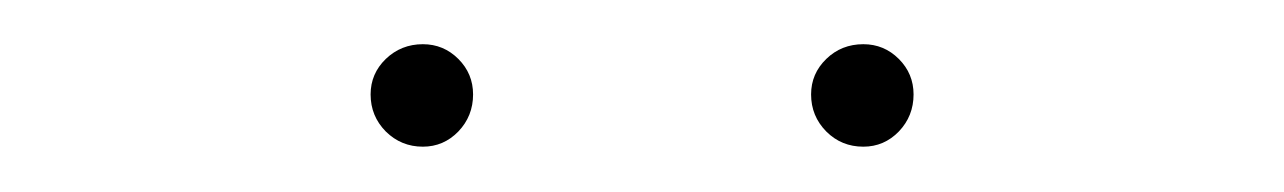

<svg xmlns="http://www.w3.org/2000/svg" viewBox="-20 -720 575 86"><path d="M366.7 -654.3Q356.9 -654.3 350.1 -661.1Q343.3 -668 343.3 -677.7Q343.3 -687 350.1 -693.6Q356.9 -700.2 366.7 -700.2Q376 -700.2 382.6 -693.6Q389.2 -687 389.2 -677.7Q389.2 -668 382.6 -661.1Q376 -654.3 366.7 -654.3ZM169.4 -654.3Q159.7 -654.3 152.8 -661.1Q146 -668 146 -677.7Q146 -687 152.8 -693.6Q159.7 -700.2 169.4 -700.2Q178.7 -700.2 185.3 -693.6Q191.9 -687 191.9 -677.7Q191.9 -668 185.3 -661.1Q178.7 -654.3 169.4 -654.3Z"/></svg>

Font: Inter 28pt Thin
Style: Regular
Weight: 250
Designer: Rasmus Andersson
Foundry: rsms
Version: Version 4.001;git-66647c0bb